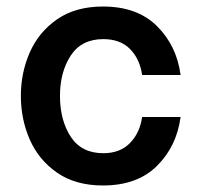

<svg xmlns="http://www.w3.org/2000/svg" viewBox="-20 -561 614 589"><path d="M44 -267Q44 -338 71.5 -400.5Q99 -463 155.5 -502Q212 -541 296 -541Q401 -541 461.5 -481Q522 -421 534 -331H416Q409 -380 379 -410.5Q349 -441 297 -441Q230 -441 197 -390.5Q164 -340 164 -267Q164 -192 197 -141.5Q230 -91 297 -91Q348 -91 378.5 -122Q409 -153 416 -202H534Q522 -112 461.5 -52Q401 8 296 8Q212 8 155.5 -31Q99 -70 71.5 -132.5Q44 -195 44 -267Z"/></svg>

Font: Lopes Sans SemiBold
Style: Regular
Weight: 600
Designer: Gabriel Lam, Diego Maldonado
Foundry: TypeRant, Foresti Design
Version: Version 4.000